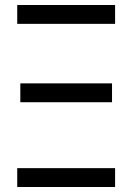

<svg xmlns="http://www.w3.org/2000/svg" viewBox="-20 -748 529 768"><path d="M48.9 -652.6V-728H440.4V-652.6ZM48.9 0V-75.4H440.4V0ZM61.3 -339.1V-414.5H428.1V-339.1Z"/></svg>

Font: Murecho Thin
Style: Regular
Weight: 100
Designer: Neil Summerour
Foundry: Positype
Version: Version 1.010